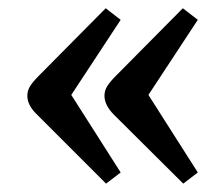

<svg xmlns="http://www.w3.org/2000/svg" viewBox="-20 -496 537 463"><path d="M235.8 -53.2 69.8 -219.2Q45.9 -241.7 45.9 -265.1Q45.9 -277.3 52.5 -288.1Q59.1 -298.8 75.2 -314.9L234.9 -476.1L271 -448.2L151.9 -267.1L271 -80.1ZM421.9 -53.2 254.9 -219.2Q231.9 -242.2 231.9 -265.1Q231.9 -277.3 238.5 -288.1Q245.1 -298.8 261.2 -314.9L420.9 -476.1L457 -448.2L337.9 -267.1L457 -80.1Z"/></svg>

Font: Literata Book Medium
Style: Regular
Weight: 500
Designer: Latin by Veronika Burian and Jose Scaglione. Greek by Irene Vlachou. Cyrillic by Vera Evstafieva
Foundry: TypeTogether
Version: Version 2.003;PS 002.003;hotconv 1.0.88;makeotf.lib2.5.64775